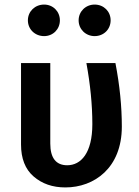

<svg xmlns="http://www.w3.org/2000/svg" viewBox="-20 -805 608 840"><path d="M173 -785C133 -785 102 -755 102 -716C102 -677 133 -647 173 -647C212 -647 242 -677 242 -716C242 -755 212 -785 173 -785ZM394 -785C355 -785 324 -755 324 -716C324 -677 355 -647 394 -647C434 -647 464 -677 464 -716C464 -755 434 -785 394 -785ZM358 -529C375 -436 384 -347 384 -262C384 -135 334 -82 274 -82C225 -82 200 -114 200 -177V-529H72V-173C72 -112 90 -65 127 -33C164 -1 210 15 266 15C392 15 513 -70 513 -251C513 -338 504 -431 485 -529Z"/></svg>

Font: Fira Sans Medium
Style: Regular
Weight: 500
Designer: Carrois Corporate & Edenspiekermann AG
Foundry: Carrois Corporate GbR & Edenspiekermann AG
Version: Version 4.203